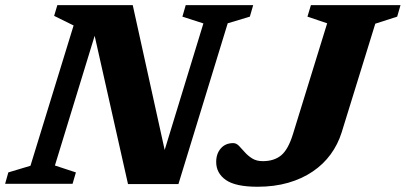

<svg xmlns="http://www.w3.org/2000/svg" viewBox="-47 -718 1584 750"><path d="M612 -61 570.5 -48 747.5 -626.5 665.5 -653 678.5 -698H942L929 -653L842.5 -627L650 1H453L313 -621.5L340.5 -636L167.5 -71.5L249.5 -44.5L236.5 0H-27L-14.5 -44.5L72 -70.5L240.5 -618.5L164.5 -656L177 -698H471.5ZM1287.5 -200.5Q1273 -154 1244.5 -115Q1216 -76 1174.2 -47.8Q1132.5 -19.5 1078.5 -4Q1024.5 11.5 959 11.5Q873 11.5 835.2 -15Q797.5 -41.5 797.5 -85.5Q797.5 -117.5 815.5 -138.2Q833.5 -159 864 -159Q876 -159 886.5 -148.2Q897 -137.5 909.2 -123.5Q921.5 -109.5 938.2 -99Q955 -88.5 979.5 -88.5Q1023.5 -88.5 1051 -111Q1078.5 -133.5 1097 -193L1231 -627L1154 -653L1167.5 -698H1517.5L1504.5 -653L1419 -625.5Z"/></svg>

Font: Newsreader 9pt
Style: Bold Italic
Weight: 700
Italic angle: -17°
Designer: Hugues Gentile
Foundry: Production Type
Version: Version 1.003